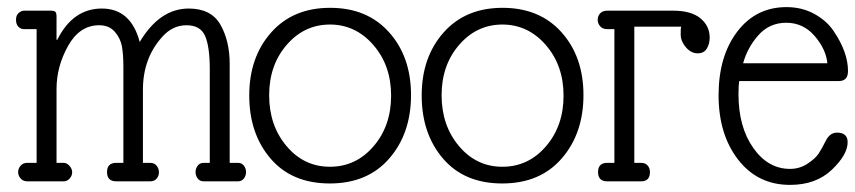

<svg xmlns="http://www.w3.org/2000/svg" viewBox="-20 -510 2405 540"><path d="M626 -52H649Q660 -52 666 -44Q672 -36 672 -26Q672 -16 666 -8Q660 0 649 0H553Q542 0 536 -8Q530 -16 530 -26Q530 -36 536 -44Q542 -52 553 -52H570V-316Q570 -378 557 -408.5Q544 -439 504.5 -439Q465 -439 436 -406Q382 -346 382 -258V-52H402Q414 -52 420.5 -44Q427 -36 427 -25.5Q427 -15 420.5 -7.5Q414 0 402 0H307Q281 0 281 -26Q281 -52 307 -52H327V-323Q327 -356 323 -379Q319 -402 303 -420.5Q287 -439 259 -439Q204 -439 171.5 -381Q139 -323 139 -260V-52H159Q168 -52 175.5 -43.5Q183 -35 183 -25.5Q183 -16 176 -8Q169 0 159 0H57Q45 0 38 -8Q31 -16 31 -26Q31 -36 38 -44Q45 -52 57 -52H83V-428H48Q38 -428 31.5 -435Q25 -442 25 -454.5Q25 -467 32.5 -473.5Q40 -480 48 -480H122Q132 -480 135.5 -477Q139 -474 139 -463V-398H141Q185 -486 266.5 -486Q348 -486 373 -392Q429 -486 511 -486Q574 -486 600 -440.5Q626 -395 626 -330Z M681 -241.5Q681 -349 742.5 -418.5Q804 -488 908.5 -488Q1013 -488 1074.5 -419Q1136 -350 1136 -242.5Q1136 -135 1075 -64.5Q1014 6 907.5 6Q801 6 741 -64Q681 -134 681 -241.5ZM786 -99Q835 -41 908 -41Q981 -41 1030.5 -98.5Q1080 -156 1080 -241Q1080 -326 1030 -383.5Q980 -441 908 -441Q836 -441 786.5 -384Q737 -327 737 -242Q737 -157 786 -99Z M1166 -241.5Q1166 -349 1227.5 -418.5Q1289 -488 1393.5 -488Q1498 -488 1559.5 -419Q1621 -350 1621 -242.5Q1621 -135 1560 -64.5Q1499 6 1392.5 6Q1286 6 1226 -64Q1166 -134 1166 -241.5ZM1271 -99Q1320 -41 1393 -41Q1466 -41 1515.5 -98.5Q1565 -156 1565 -241Q1565 -326 1515 -383.5Q1465 -441 1393 -441Q1321 -441 1271.5 -384Q1222 -327 1222 -242Q1222 -157 1271 -99Z M1764 -435V-52H1783Q1795 -52 1801.5 -44.5Q1808 -37 1808 -26Q1808 0 1783 0H1688Q1662 0 1662 -26Q1662 -52 1688 -52H1708V-428H1688Q1675 -428 1668 -436Q1661 -444 1661 -454.5Q1661 -465 1668 -472.5Q1675 -480 1688 -480H1873Q1924 -480 1950 -458.5Q1976 -437 1976 -404Q1976 -387 1968 -373.5Q1960 -360 1942 -360Q1924 -360 1909.5 -376.5Q1895 -393 1894.5 -411.5Q1894 -430 1896 -435Z M2070 -332H2307Q2303 -372 2271 -409Q2239 -446 2191.5 -446Q2144 -446 2113 -411Q2082 -376 2070 -332ZM2202 10Q2111 10 2056 -61Q2001 -132 2001 -242Q2001 -352 2053.5 -421Q2106 -490 2192 -490Q2236 -490 2271 -470.5Q2306 -451 2325 -422Q2365 -363 2365 -310Q2365 -282 2339 -282H2059Q2057 -269 2057 -245Q2057 -153 2098.5 -94Q2140 -35 2202 -35Q2229 -35 2251 -49.5Q2273 -64 2282 -77.5Q2291 -91 2302.5 -114Q2314 -137 2334 -137Q2364 -137 2364 -110Q2364 -75 2319.5 -32.5Q2275 10 2202 10Z"/></svg>

Font: Glass Antiqua
Style: Regular
Weight: 400
Version: 1.001